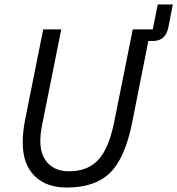

<svg xmlns="http://www.w3.org/2000/svg" viewBox="-20 -830 796 862"><path d="M174 -698H255L169 -269Q161 -229 161 -197Q161 -133 195.5 -97Q230 -61 289 -61Q374 -61 421.5 -112.5Q469 -164 493 -284L576 -698H666L688 -810H756L736 -708Q724 -646 667 -646H646L573 -278Q541 -119 473.5 -53.5Q406 12 280 12Q187 12 134.5 -41Q82 -94 82 -189Q82 -239 93 -294Z"/></svg>

Font: Aneliza
Style: Italic
Weight: 400
Italic angle: -11.31°
Designer: Mike Abbink, Paul van der Laan, Pieter van Rosmalen
Foundry: Bold Monday
Version: Version 3.0